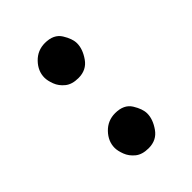

<svg xmlns="http://www.w3.org/2000/svg" viewBox="-128 -567 494 494"><g transform="rotate(-45 119.5 -320.0)"><path d="M58.6 -447.3Q58.6 -471.2 77.1 -490.5Q95.7 -509.8 122.6 -509.8Q154.3 -509.8 167.5 -488.5Q180.7 -467.3 180.7 -450.7Q180.7 -429.7 165 -407.2Q149.4 -384.8 120.1 -384.8Q96.7 -384.8 83.3 -395.8Q69.8 -406.7 64.2 -421.6Q58.6 -436.5 58.6 -447.3ZM58.6 -191.9Q58.6 -215.8 77.1 -235.1Q95.7 -254.4 122.6 -254.4Q154.3 -254.4 167.5 -233.2Q180.7 -211.9 180.7 -195.3Q180.7 -174.3 165 -151.9Q149.4 -129.4 120.1 -129.4Q96.7 -129.4 83.3 -140.4Q69.8 -151.4 64.2 -166.3Q58.6 -181.2 58.6 -191.9Z"/></g></svg>

Font: Mikhak Medium
Style: Regular
Weight: 500
Designer: Amin Abedi
Version: Version 3.3